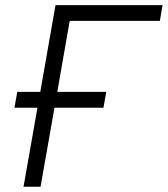

<svg xmlns="http://www.w3.org/2000/svg" viewBox="-20 -713 641 733"><path d="M69.8 0 123 -301.8H35.2L45.9 -362.3H133.8L191.9 -693.4H600.6L590.3 -633.3H246.1L198.7 -362.3H385.7L375 -301.8H188L134.8 0Z"/></svg>

Font: Cascadia Code PL Light
Style: Italic
Weight: 300
Italic angle: -10°
Monospace: yes
Designer: Aaron Bell
Foundry: Saja Typeworks
Version: Version 2404.023; ttfautohint (v1.8.4)